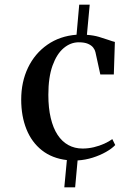

<svg xmlns="http://www.w3.org/2000/svg" viewBox="-20 -678 576 824"><path d="M71 -250.5Q71 -326.5 100.2 -387.5Q129.5 -448.5 183.2 -486Q237 -523.5 308.5 -529L320 -658H365L353 -528.5Q381.5 -526.5 404.5 -519.8Q427.5 -513 445 -506.8Q462.5 -500.5 473 -498L468.5 -358.5H410.5L389.5 -454.5Q387.5 -464 380 -473.8Q372.5 -483.5 357.5 -490Q342.5 -496.5 318 -496.5Q283 -496.5 253.2 -471.5Q223.5 -446.5 205.5 -396.5Q187.5 -346.5 187.5 -271Q187.5 -214.5 197.8 -171.5Q208 -128.5 227 -99.5Q246 -70.5 273.2 -55.5Q300.5 -40.5 334.5 -40.5Q358.5 -40.5 382.8 -46.2Q407 -52 427.8 -61.5Q448.5 -71 462 -81L474.5 -55.5Q460.5 -40.5 435 -26Q409.5 -11.5 378 -1.5Q346.5 8.5 313 10.5L302.5 126H256L267 9Q203.5 1.5 159.8 -33Q116 -67.5 93.5 -123.5Q71 -179.5 71 -250.5Z"/></svg>

Font: Merriweather 120pt Medium
Style: Regular
Weight: 500
Version: Version 2.100